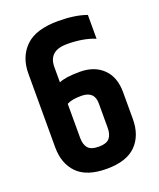

<svg xmlns="http://www.w3.org/2000/svg" viewBox="-132 -772 715 864"><g transform="rotate(-20 226.0 -340.0)"><path d="M296 -279Q296 -338 233 -338Q187 -338 164 -325V-163Q164 -130 178.5 -113Q193 -96 230 -96Q267 -96 281.5 -113Q296 -130 296 -163ZM44 -513Q44 -593 93.5 -641.5Q143 -690 250 -690Q331 -690 386 -670V-556Q330 -579 252 -579Q164 -579 164 -501V-428Q195 -442 264 -442Q333 -442 374.5 -402Q416 -362 416 -289V-161Q416 -82 370.5 -36Q325 10 230 10Q135 10 89.5 -36Q44 -82 44 -161Z"/></g></svg>

Font: Khand Semibold
Style: Regular
Weight: 600
Designer: Devanagari: Sanchit Sawaria, Jyotish Sonowal; Latin: Satya Rajpurohit
Foundry: Indian Type Foundry
Version: Version 1.100;PS 1.0;hotconv 1.0.78;makeotf.lib2.5.61930; tt